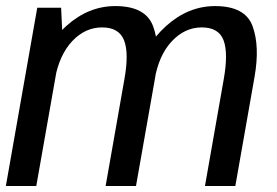

<svg xmlns="http://www.w3.org/2000/svg" viewBox="-27 -618 920 638"><path d="M-7.5 0H93.6L180.7 -493.8L176.1 -592.4H96.8ZM324 0H424.9L488.9 -362.5Q506.6 -463.5 481.8 -530.6Q457 -597.8 356.2 -597.8Q267 -597.8 193.9 -532.2Q120.7 -466.6 105.4 -379.8L155 -353.2Q169.7 -435 212.6 -480.9Q255.6 -526.9 312.3 -526.9Q368 -526.9 385 -484.6Q402 -442.3 386.5 -355.5ZM654.1 0H755L818.8 -362.5Q836.7 -463.3 812.5 -530.5Q788.2 -597.8 687.7 -597.8Q598.5 -597.8 525 -531.6Q451.5 -465.4 436.5 -379.8L486.7 -353.2Q500.8 -435 544 -480.9Q587.1 -526.9 643.4 -526.9Q699.4 -526.9 715.7 -484.6Q731.9 -442.3 716.6 -355.5Z"/></svg>

Font: Anybody Thin
Style: Italic
Weight: 100
Italic angle: -10°
Designer: Tyler Finck
Foundry: Etcetera Type Company
Version: Version 1.114;gftools[0.9.25]